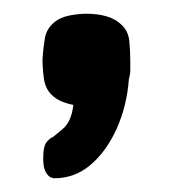

<svg xmlns="http://www.w3.org/2000/svg" viewBox="-20 -148 254 280"><path d="M59 112Q59 112 55 111Q51 110 47 103.5Q43 97 43 83Q43 64 49 58Q55 52 57 52Q58 51 71 40.5Q84 30 87 5Q77 3 69 -0.5Q61 -4 55 -10Q46 -19 44 -33.5Q42 -48 42 -62Q43 -78 45.5 -92.5Q48 -107 61 -117Q74 -127 105 -128Q141 -128 157 -112Q167 -103 168.5 -88.5Q170 -74 170 -60Q170 -53 170 -46Q170 -39 168 -33Q165 7 150 40Q135 73 112 92.5Q89 112 59 112Z"/></svg>

Font: Fredoka SemiCondensed Medium
Style: Regular
Weight: 500
Width: 4
Designer: Ben Nathan
Foundry: Milena B. Brandão, Ben Nathan
Version: Version 2.001